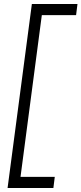

<svg xmlns="http://www.w3.org/2000/svg" viewBox="-20 -770 409 964"><path d="M140 -750H369L362 -694H190L83 118H255L248 174H18Z"/></svg>

Font: Bellota Text
Style: Italic
Weight: 400
Italic angle: -7.5°
Designer: Kemie Guaida
Foundry: Kemie Guaida
Version: Version 4.001